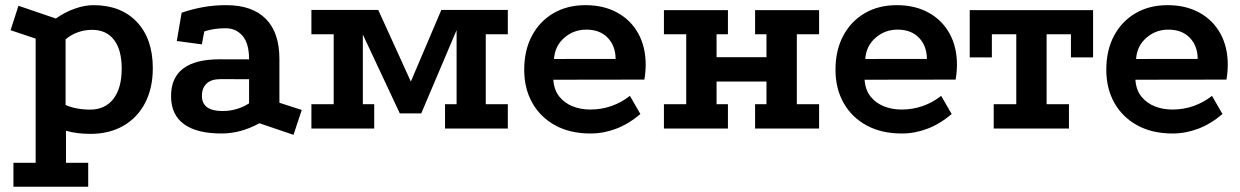

<svg xmlns="http://www.w3.org/2000/svg" viewBox="-20 -486 4690 726"><path d="M30.8 220V129.5H114.8V-340L20 -371.8L49.8 -464.2L191.2 -416Q224.8 -439.8 262.4 -453.1Q300 -466.5 333.2 -466.5Q437.5 -466.5 497.6 -402.9Q557.8 -339.2 557.8 -228Q557.8 -153 528.8 -97Q499.8 -41 446.6 -10.4Q393.5 20.2 321.8 20.2Q270.8 20.2 229.5 8.5V129.5H313.5V220ZM320 -71.5Q377.5 -71.5 408.9 -112.2Q440.2 -153 440.2 -226.5Q440.2 -297.2 411.2 -335.2Q382.2 -373.2 327.8 -373.2Q299.5 -373.2 273.1 -363.5Q246.8 -353.8 228 -337V-89Q245 -81 269.9 -76.2Q294.8 -71.5 320 -71.5Z M960.8 -20Q890.5 18.8 817.5 18.8Q723.8 18.8 675.4 -16.8Q627 -52.2 626.8 -121.8Q626.2 -261.8 810.8 -261.8L921.8 -261.5Q921.8 -321.8 897.1 -350.5Q872.5 -379.2 832.8 -379.2Q809.5 -379.2 790.2 -376.2Q771 -373.2 752.5 -367.2L743.2 -318.2L648.5 -331L666.8 -437.8Q707 -451.8 748.4 -459.1Q789.8 -466.5 835.8 -466.5Q933.2 -466.5 984.9 -414.9Q1036.5 -363.2 1036.5 -263.2V-97.5L1121 -70.2L1089.8 23.8ZM813.8 -186.8Q779 -186.8 761.2 -170.1Q743.5 -153.5 743.5 -123.5Q743.5 -66.2 821.5 -66.2Q876.2 -66.2 921.8 -95.2V-186.5Z M1157.5 0V-92H1241.8V-356.5H1157.5V-448.5H1410.2L1549 -143.5H1519L1648.8 -448.5H1900.2V-356.5H1816.8V-92H1900.2V0H1662.8V-92H1706.5V-414.2L1723 -411L1572.8 -57.2H1491.8L1327.8 -407L1352 -410.2V-92H1395V0Z M2401.5 -54.8Q2357 -17 2309.4 0.9Q2261.8 18.8 2212.8 18.8Q2136 18.8 2079.9 -11.8Q2023.8 -42.2 1993 -96.6Q1962.2 -151 1962.2 -222.5Q1962.2 -296 1991.5 -350.9Q2020.8 -405.8 2072.9 -436.1Q2125 -466.5 2193.8 -466.5Q2263 -466.5 2314.2 -438.2Q2365.5 -410 2393.5 -359.2Q2421.5 -308.5 2421.5 -241Q2421.5 -229 2420.2 -213.9Q2419 -198.8 2416.5 -185L2072.2 -184.5Q2075 -145.5 2095.1 -120.6Q2115.2 -95.8 2145.8 -83.8Q2176.2 -71.8 2212 -71.8Q2254.2 -71.8 2292.4 -85.2Q2330.5 -98.8 2361.8 -123.5ZM2307.8 -263.2Q2307.5 -312.5 2277.9 -343.2Q2248.2 -374 2197 -374Q2149.2 -374 2113.8 -343.2Q2078.2 -312.5 2074.8 -263Z M2490.5 -447.8H2732.5V-356.5H2689.5V-269.8H2878.2V-356.5H2835.2V-447.8H3077.2V-356.5H2993V-92H3077.2V0H2835.2V-92H2878.2V-177.8H2689.5V-92H2732.5V0H2490.5V-92H2574.8V-356.5H2490.5Z M3578.5 -54.8Q3534 -17 3486.4 0.9Q3438.8 18.8 3389.8 18.8Q3313 18.8 3256.9 -11.8Q3200.8 -42.2 3170 -96.6Q3139.2 -151 3139.2 -222.5Q3139.2 -296 3168.5 -350.9Q3197.8 -405.8 3249.9 -436.1Q3302 -466.5 3370.8 -466.5Q3440 -466.5 3491.2 -438.2Q3542.5 -410 3570.5 -359.2Q3598.5 -308.5 3598.5 -241Q3598.5 -229 3597.2 -213.9Q3596 -198.8 3593.5 -185L3249.2 -184.5Q3252 -145.5 3272.1 -120.6Q3292.2 -95.8 3322.8 -83.8Q3353.2 -71.8 3389 -71.8Q3431.2 -71.8 3469.4 -85.2Q3507.5 -98.8 3538.8 -123.5ZM3484.8 -263.2Q3484.5 -312.5 3454.9 -343.2Q3425.2 -374 3374 -374Q3326.2 -374 3290.8 -343.2Q3255.2 -312.5 3251.8 -263Z M3646.8 -447.8H4113.2V-269H4029.5V-356.5H3937.5V-92H4022V0H3737.5V-92H3822.8V-356.5H3730.5V-269H3646.8Z M4602.5 -54.8Q4558 -17 4510.4 0.9Q4462.8 18.8 4413.8 18.8Q4337 18.8 4280.9 -11.8Q4224.8 -42.2 4194 -96.6Q4163.2 -151 4163.2 -222.5Q4163.2 -296 4192.5 -350.9Q4221.8 -405.8 4273.9 -436.1Q4326 -466.5 4394.8 -466.5Q4464 -466.5 4515.2 -438.2Q4566.5 -410 4594.5 -359.2Q4622.5 -308.5 4622.5 -241Q4622.5 -229 4621.2 -213.9Q4620 -198.8 4617.5 -185L4273.2 -184.5Q4276 -145.5 4296.1 -120.6Q4316.2 -95.8 4346.8 -83.8Q4377.2 -71.8 4413 -71.8Q4455.2 -71.8 4493.4 -85.2Q4531.5 -98.8 4562.8 -123.5ZM4508.8 -263.2Q4508.5 -312.5 4478.9 -343.2Q4449.2 -374 4398 -374Q4350.2 -374 4314.8 -343.2Q4279.2 -312.5 4275.8 -263Z"/></svg>

Font: Podkova VF Beta
Style: Regular
Weight: 400
Designer: Ilya Yudin
Foundry: Cyreal (www.cyreal.org)
Version: Version 2.100